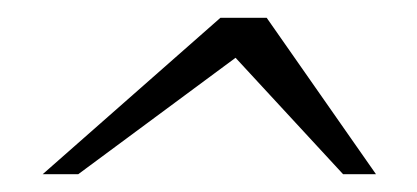

<svg xmlns="http://www.w3.org/2000/svg" viewBox="-20 -582 469 216"><path d="M28 -386 228 -562H280L403 -386H366L245 -517L68 -386Z"/></svg>

Font: Gwendolyn
Style: Bold
Weight: 700
Designer: Robert E. Leuschke
Foundry: Robert E. Leuschke
Version: Version 1.010; ttfautohint (v1.8.3)